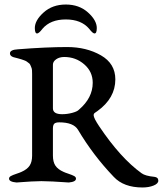

<svg xmlns="http://www.w3.org/2000/svg" viewBox="-20 -805 720 849"><path d="M374 -678Q339 -719 271 -719Q203 -719 168 -678Q152 -657 144 -657Q134 -657 134 -681Q134 -715 173 -750Q212 -785 271 -785Q330 -785 369 -750Q408 -715 408 -681Q408 -657 398 -657Q390 -657 374 -678ZM419 -246Q513 -106 606 -39Q622 -27 663 -23Q680 -21 680 -6Q680 7 659 15.5Q638 24 610 24Q527 24 483 -23Q392 -118 325 -231Q305 -264 242 -264Q226 -264 220 -258Q214 -252 214 -237V-117Q214 -89 225 -72.5Q236 -56 261 -45Q267 -42 283.5 -36.5Q300 -31 308 -26.5Q316 -22 316 -15Q316 -1 284 2Q282 2 261.5 0.5Q241 -1 212.5 -2.5Q184 -4 163 -4Q144 -4 118 -2.5Q92 -1 73.5 0.5Q55 2 53 2Q20 -1 20 -15Q20 -22 28 -26.5Q36 -31 52.5 -36.5Q69 -42 75 -45Q100 -56 111 -72.5Q122 -89 122 -117V-478Q122 -487 121.5 -494.5Q121 -502 118 -508.5Q115 -515 113.5 -519Q112 -523 106 -527Q100 -531 98 -533Q96 -535 86.5 -538.5Q77 -542 73.5 -543Q70 -544 57.5 -547.5Q45 -551 40 -552Q24 -557 24 -569Q24 -585 59 -587Q185 -597 277 -597Q362 -597 426 -560.5Q490 -524 490 -454Q490 -371 411 -314Q407 -311 403 -308.5Q399 -306 397.5 -304.5Q396 -303 395 -301Q394 -299 394 -296Q394 -283 419 -246ZM255 -300Q277 -300 299.5 -306Q322 -312 329 -320Q390 -372 390 -439Q390 -488 352.5 -520.5Q315 -553 264 -553Q243 -553 228.5 -543Q214 -533 214 -519V-326Q214 -300 255 -300Z"/></svg>

Font: EB Garamond 08
Style: Regular
Weight: 400
Version: Version 0.016 ; ttfautohint (v1.5)